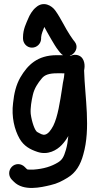

<svg xmlns="http://www.w3.org/2000/svg" viewBox="-20 -761 472 943"><path d="M197.7 -628.7C201.3 -622.5 205.7 -614.2 211.1 -604L231.4 -568.4C242.9 -549.3 253.9 -529.4 267.5 -512.4L275 -503C312.2 -454.3 381.2 -513.3 346.5 -556.6L339 -566C335.5 -571 329.5 -579.7 324.2 -587.6C301.6 -620.7 279.2 -671 251.7 -709.1C234.2 -733.8 193.4 -757.6 156.8 -725C139.5 -711.2 125.8 -688.3 117.8 -668.3C109.6 -647.9 93 -617.9 93 -578V-572C93 -549 111 -527 137 -527C161.8 -527 182 -547.2 182 -572V-577.8C183.1 -594.4 192.4 -614.4 197.7 -628.7ZM296.2 -400.7C294.3 -370.2 290.6 -371.5 285.2 -328.4C274.9 -262.3 264 -187.9 241.7 -143.4C229.7 -120.4 216.5 -103.9 202.3 -100.1C188.9 -96.3 178.2 -104.8 163.2 -112.4C151.6 -118.2 136.3 -160.8 130.9 -201.7C128.4 -231.1 134.8 -267.1 141.4 -295.4C148.7 -327 165.7 -352.9 186.2 -377C199.6 -393.3 222 -401 259 -401H284C287.7 -401 291.9 -400.9 296.2 -400.7ZM285 -490H259C163.1 -490 115.7 -441.2 80.4 -381.6C58.7 -343.7 49.2 -302.6 44.2 -254.9C35.7 -187.5 50.7 -124.3 76.4 -79.5C97.4 -43.5 128 -27 162.9 -15.3C214.8 2.7 259.2 -23.6 283.1 -48.8C295.8 -62.2 306.5 -77 315.6 -93.3C313.4 -69 309.7 -45.8 304 -26C293.1 11.1 285.5 23.8 264.9 36.7C232.7 56.4 194.5 68.5 144.2 72H122.4C111 70.6 115.7 72.4 110 67.6L101.5 59.1C94.2 51.2 81.5 45 69.5 45C43.9 45 25 66.2 25 90C25 102 30.2 113.6 38.3 121.7L48.3 131.7C96.3 179.6 181.2 159.4 227.7 148.3C262.5 140.4 285.3 127.8 310.8 112.5C352.5 87.8 375.5 48.5 389.1 -2.3C426.3 -130.7 396.8 -283.1 393.1 -414.6L394.8 -426.6C397.5 -447.2 392.6 -486.4 354.9 -491.4C344.1 -492.9 334.2 -490.2 327 -486.3C315.1 -488.3 297.6 -490 285 -490Z"/></svg>

Font: Just Breathe
Style: Bd
Weight: 400
Foundry: Cannot Into Space Fonts
Version: Version 0.72